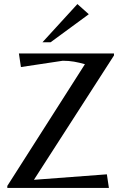

<svg xmlns="http://www.w3.org/2000/svg" viewBox="-20 -925 611 945"><path d="M16 0V-10L398 -609Q370 -617 344.5 -621.5Q319 -626 289 -626L83 -595L73 -662H541V-652L147 -40L506 -67L516 0ZM189 -717 361 -905 417 -855 229 -717Z"/></svg>

Font: Belleza
Style: Regular
Weight: 400
Designer: Eduardo Rodriguez Tunni
Foundry: Eduardo Rodriguez Tunni
Version: Version 1.003; ttfautohint (v1.8.4.7-5d5b)